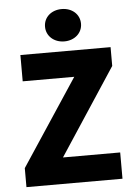

<svg xmlns="http://www.w3.org/2000/svg" viewBox="-58 -903 658 946"><g transform="rotate(-5 271.0 -429.5)"><path d="M34 0H509V-130H226L507 -558V-651H61V-521H316L34 -94ZM283 -699C334 -699 372 -733 372 -779C372 -826 334 -859 283 -859C232 -859 194 -826 194 -779C194 -733 232 -699 283 -699Z"/></g></svg>

Font: Source Sans Pro
Style: Bold
Weight: 700
Designer: Paul D. Hunt
Foundry: Adobe Systems Incorporated
Version: Version 3.006;hotconv 1.0.111;makeotfexe 2.5.65597